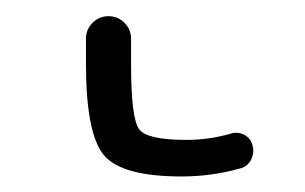

<svg xmlns="http://www.w3.org/2000/svg" viewBox="-20 8 383 241"><path d="M144.5 87.9Q144.5 157.2 154.8 170.4Q165 183.6 213.9 183.6Q242.2 183.6 269.5 175.8Q278.3 172.9 286.6 177.2Q294.9 181.6 296.9 190.4Q297.9 193.4 297.9 197.3Q297.9 203.1 294.9 209Q290 217.8 280.3 219.7Q245.1 229.5 208 229.5Q131.8 229.5 109.9 202.1Q87.9 174.8 87.9 87.9V56.6Q87.9 44.9 96.2 36.6Q104.5 28.3 116.2 28.3Q127.9 28.3 136.2 36.6Q144.5 44.9 144.5 56.6Z"/></svg>

Font: Gen Jyuu Gothic Light
Style: Regular
Weight: 200
Designer: [Source Han Sans]
Ryoko NISHIZUKA  (kana & ideographs); Paul D. Hunt (Latin, Greek & Cyrillic); Wenlong ZHANG  (bopomofo
Version: Version 1.002.20150607